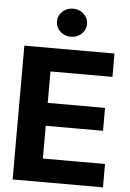

<svg xmlns="http://www.w3.org/2000/svg" viewBox="-62 -995 704 1040"><g transform="rotate(5 290.0 -475.0)"><path d="M46.9 0V-727.5H537.1V-600.6H200.2V-429.7H511.7V-305.2H200.2V-127H538.1V0ZM293 -797.4Q259.3 -797.4 235.4 -819.6Q211.4 -841.8 211.4 -874Q211.4 -905.8 235.4 -928Q259.3 -950.2 293 -950.2Q327.1 -950.2 351.1 -928Q375 -905.8 375 -874Q375 -841.8 351.1 -819.6Q327.1 -797.4 293 -797.4Z"/></g></svg>

Font: Inter Tight
Style: Bold
Weight: 700
Designer: Rasmus Andersson
Foundry: rsms
Version: Version 3.004; ttfautohint (v1.8.4.7-5d5b)